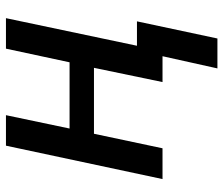

<svg xmlns="http://www.w3.org/2000/svg" viewBox="-74 -506 768 661"><g transform="rotate(-90 310.5 -175.0)"><path d="M406 189H509L568 -88H484L579 -539H474L427 -320H199L245 -539H140L25 0H131L181 -236H408L359 0H448Z"/></g></svg>

Font: Noto Sans Medium
Style: Italic
Weight: 500
Italic angle: -12°
Designer: Monotype Design Team
Foundry: Monotype Imaging Inc.
Version: Version 2.013